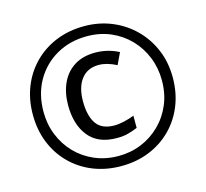

<svg xmlns="http://www.w3.org/2000/svg" viewBox="-105 -844 1043 973"><g transform="rotate(-15 416.0 -357.0)"><path d="M416 10Q336 10 269 -17Q202 -44 152.5 -93.5Q103 -143 76 -210Q49 -277 49 -357Q49 -437 76 -504Q103 -571 152.5 -620.5Q202 -670 269 -697Q336 -724 416 -724Q492 -724 558.5 -697Q625 -670 675.5 -620.5Q726 -571 754.5 -504Q783 -437 783 -357Q783 -277 756 -210Q729 -143 679.5 -93.5Q630 -44 563 -17Q496 10 416 10ZM416 -43Q480 -43 536 -66Q592 -89 635 -131.5Q678 -174 702 -231Q726 -288 726 -357Q726 -422 703 -479Q680 -536 638.5 -579Q597 -622 540.5 -646.5Q484 -671 416 -671Q326 -671 255.5 -630.5Q185 -590 145 -519.5Q105 -449 105 -357Q105 -292 128 -235Q151 -178 192.5 -135Q234 -92 291 -67.5Q348 -43 416 -43ZM431 -133Q332 -133 283 -194.5Q234 -256 234 -357Q234 -422 257 -472.5Q280 -523 325 -551.5Q370 -580 435 -580Q500 -580 558 -550L529 -489Q479 -515 436 -515Q377 -515 344.5 -473Q312 -431 312 -357Q312 -281 340.5 -239.5Q369 -198 435 -198Q458 -198 486.5 -204.5Q515 -211 540 -221V-157Q516 -147 491 -140Q466 -133 431 -133Z"/></g></svg>

Font: Noto Sans Bengali UI
Style: Regular
Weight: 400
Designer: Jelle Bosma - Monotype Design Team
Foundry: Monotype Imaging Inc.
Version: Version 2.003; ttfautohint (v1.8.4.7-5d5b)